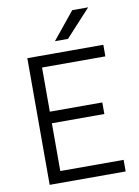

<svg xmlns="http://www.w3.org/2000/svg" viewBox="-98 -980 757 1045"><g transform="rotate(-10 280.0 -457.5)"><path d="M90 -700H510V-636H160V-392H450V-328H160V-64H510V0H90ZM376 -915H464L326 -765H254Z"/></g></svg>

Font: PT Root UI
Style: Regular
Weight: 400
Designer: Vitaly Kuzmin
Foundry: ParaType Ltd.
Version: Version 2.001G